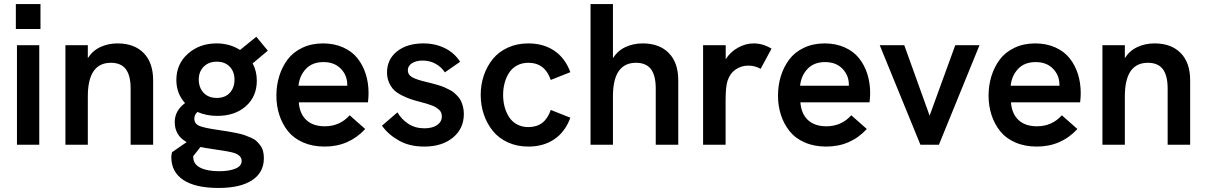

<svg xmlns="http://www.w3.org/2000/svg" viewBox="-20 -717 5974 951"><path d="M64 0V-493H174.5V0ZM58.5 -573.5V-697H180.5V-573.5Z M304 0V-493H415V-429Q438.5 -466 477.2 -484Q516 -502 562 -502Q645 -502 691.8 -454.2Q738.5 -406.5 738.5 -319V0H627V-278Q627 -343.5 603 -374.8Q579 -406 529 -406Q415 -406 415 -239.5V0Z M1063 214Q948 214 888.2 174.5Q828.5 135 828.5 61Q828.5 52 832 37L904.5 -13Q845.5 -46 845.5 -112.5Q845.5 -168.5 896.5 -206.5Q853.5 -253.5 853.5 -321Q853.5 -400.5 911.2 -451.2Q969 -502 1052.5 -502Q1118 -502 1169 -469.5L1249.5 -535L1306.5 -466L1231.5 -403Q1252 -364.5 1252 -317.5Q1252 -239 1197.8 -191Q1143.5 -143 1056.5 -143Q1002.5 -143 958 -162.5Q942.5 -148.5 942.5 -129.5Q942.5 -104 967.2 -93.5Q992 -83 1063 -73Q1092 -68.5 1109.8 -65.8Q1127.5 -63 1151.8 -58Q1176 -53 1190.8 -47.8Q1205.5 -42.5 1223 -35Q1240.5 -27.5 1250.5 -18Q1260.5 -8.5 1269.8 3.8Q1279 16 1283 31.8Q1287 47.5 1287 66.5Q1287 137.5 1228.5 175.8Q1170 214 1063 214ZM937 56.5Q936.5 61 937.5 65.5Q939.5 98 973.8 114.5Q1008 131 1065 131Q1115.5 131 1146.2 118.2Q1177 105.5 1177 80Q1177 53 1139.5 40.5Q1116.5 33 1034.5 21.5Q992.5 15.5 973 11ZM964.5 -323Q964.5 -283.5 988.2 -257.8Q1012 -232 1054 -232Q1095.5 -232 1118.5 -257.5Q1141.5 -283 1141.5 -322.5Q1141.5 -362 1117.8 -386.8Q1094 -411.5 1054 -411.5Q1013.5 -411.5 989 -386.8Q964.5 -362 964.5 -323Z M1588 9Q1528 9 1481.2 -11.5Q1434.5 -32 1406.2 -67.5Q1378 -103 1363.5 -147.8Q1349 -192.5 1349 -243.5Q1349 -294 1363 -339.5Q1377 -385 1404.2 -421.8Q1431.5 -458.5 1477 -480.2Q1522.5 -502 1580 -502Q1635.5 -502 1679.5 -482.2Q1723.5 -462.5 1750.5 -428.5Q1777.5 -394.5 1791.5 -350.5Q1805.5 -306.5 1805.5 -256Q1805.5 -235.5 1802.5 -210H1460Q1464 -154 1497 -122.8Q1530 -91.5 1589 -91.5Q1663 -91.5 1712 -146L1789 -78Q1708.5 9 1588 9ZM1458.5 -292.5H1700V-297.5Q1700 -344 1668 -376.8Q1636 -409.5 1582.5 -409.5Q1527 -409.5 1495.2 -375.8Q1463.5 -342 1458.5 -292.5Z M2081 9Q2008 9 1955 -21.2Q1902 -51.5 1872 -94.5L1948.5 -160.5Q1968.5 -126 2002.5 -103.8Q2036.5 -81.5 2082 -81.5Q2122 -81.5 2145.2 -97.8Q2168.5 -114 2168.5 -140Q2168.5 -150.5 2165 -159.2Q2161.5 -168 2153.2 -174.8Q2145 -181.5 2137.5 -186.2Q2130 -191 2115 -196.2Q2100 -201.5 2090.8 -204.2Q2081.5 -207 2062.5 -212Q2033.5 -219.5 2014 -226Q1994.5 -232.5 1970.2 -244.8Q1946 -257 1931.5 -271.2Q1917 -285.5 1907 -308Q1897 -330.5 1897 -358Q1897 -423 1946.5 -462.5Q1996 -502 2077 -502Q2136 -502 2183.5 -478.5Q2231 -455 2259 -411L2183.5 -358.5Q2165.5 -386 2136.8 -401.5Q2108 -417 2073.5 -417Q2041.5 -417 2020.8 -404Q2000 -391 2000 -368.5Q2000 -347 2021 -334.8Q2042 -322.5 2094 -310.5Q2112 -306 2121.8 -303.5Q2131.5 -301 2149.2 -295.8Q2167 -290.5 2177.5 -286Q2188 -281.5 2203.2 -274Q2218.5 -266.5 2227.8 -258.8Q2237 -251 2247.5 -239.8Q2258 -228.5 2263.8 -216Q2269.5 -203.5 2273.5 -187.2Q2277.5 -171 2277.5 -152.5Q2277.5 -80 2223.5 -35.5Q2169.5 9 2081 9Z M2597 9Q2540.5 9 2495 -12Q2449.5 -33 2420.8 -68.8Q2392 -104.5 2376.5 -150.2Q2361 -196 2361 -247Q2361 -298 2376.5 -343.5Q2392 -389 2420.8 -424.5Q2449.5 -460 2495 -481Q2540.5 -502 2597 -502Q2671.5 -502 2725.2 -466Q2779 -430 2805 -359.5L2708 -321Q2679 -406 2597 -406Q2565.5 -406 2541 -392.8Q2516.5 -379.5 2501.8 -356.8Q2487 -334 2479.5 -306Q2472 -278 2472 -247Q2472 -215.5 2479.5 -187.5Q2487 -159.5 2501.8 -136.8Q2516.5 -114 2541 -100.8Q2565.5 -87.5 2597 -87.5Q2679.5 -87.5 2708 -172.5L2805 -134Q2779 -63 2725.2 -27Q2671.5 9 2597 9Z M2905 0V-697H3016V-429Q3039.5 -466 3078.2 -484Q3117 -502 3163 -502Q3246 -502 3292.8 -454.2Q3339.5 -406.5 3339.5 -319V0H3228V-278Q3228 -343.5 3204 -374.8Q3180 -406 3130 -406Q3016 -406 3016 -239.5V0Z M3462.5 0V-493H3574.5V-423.5Q3597 -459.5 3635.2 -480.8Q3673.5 -502 3712.5 -502Q3759 -502 3801.5 -476L3747.5 -376Q3719.5 -392 3686 -392Q3652 -392 3624 -373Q3596 -354 3583.5 -316.5Q3574 -287.5 3574 -218V0Z M4072.5 9Q4012.5 9 3965.8 -11.5Q3919 -32 3890.8 -67.5Q3862.5 -103 3848 -147.8Q3833.5 -192.5 3833.5 -243.5Q3833.5 -294 3847.5 -339.5Q3861.5 -385 3888.8 -421.8Q3916 -458.5 3961.5 -480.2Q4007 -502 4064.5 -502Q4120 -502 4164 -482.2Q4208 -462.5 4235 -428.5Q4262 -394.5 4276 -350.5Q4290 -306.5 4290 -256Q4290 -235.5 4287 -210H3944.5Q3948.5 -154 3981.5 -122.8Q4014.5 -91.5 4073.5 -91.5Q4147.5 -91.5 4196.5 -146L4273.5 -78Q4193 9 4072.5 9ZM3943 -292.5H4184.5V-297.5Q4184.5 -344 4152.5 -376.8Q4120.5 -409.5 4067 -409.5Q4011.5 -409.5 3979.8 -375.8Q3948 -342 3943 -292.5Z M4539 0 4337.5 -493H4459L4584.5 -144L4711.5 -493H4831.5L4630.5 0Z M5115.5 9Q5055.5 9 5008.8 -11.5Q4962 -32 4933.8 -67.5Q4905.5 -103 4891 -147.8Q4876.5 -192.5 4876.5 -243.5Q4876.5 -294 4890.5 -339.5Q4904.5 -385 4931.8 -421.8Q4959 -458.5 5004.5 -480.2Q5050 -502 5107.5 -502Q5163 -502 5207 -482.2Q5251 -462.5 5278 -428.5Q5305 -394.5 5319 -350.5Q5333 -306.5 5333 -256Q5333 -235.5 5330 -210H4987.5Q4991.5 -154 5024.5 -122.8Q5057.5 -91.5 5116.5 -91.5Q5190.5 -91.5 5239.5 -146L5316.5 -78Q5236 9 5115.5 9ZM4986 -292.5H5227.5V-297.5Q5227.5 -344 5195.5 -376.8Q5163.5 -409.5 5110 -409.5Q5054.5 -409.5 5022.8 -375.8Q4991 -342 4986 -292.5Z M5440.5 0V-493H5551.5V-429Q5575 -466 5613.8 -484Q5652.5 -502 5698.5 -502Q5781.5 -502 5828.2 -454.2Q5875 -406.5 5875 -319V0H5763.5V-278Q5763.5 -343.5 5739.5 -374.8Q5715.5 -406 5665.5 -406Q5551.5 -406 5551.5 -239.5V0Z"/></svg>

Font: HK Grotesk SemiBold
Style: Regular
Weight: 600
Designer: Alfredo Marco Pradil
Foundry: Hanken Design Co.
Version: Version 3.001;FEAKit 1.0